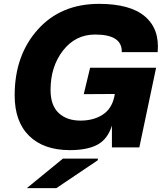

<svg xmlns="http://www.w3.org/2000/svg" viewBox="-20 -764 849 995"><path d="M242 -298Q242 -218 284 -178.5Q326 -139 397 -139Q464 -139 511 -169Q558 -199 572 -261L575 -277L414 -276L447 -413H789L702 0H560V-113Q538 -43 485.5 -14.5Q433 14 342 14Q207 14 131.5 -59.5Q56 -133 56 -270Q56 -477 175.5 -610.5Q295 -744 493 -744Q655 -744 731.5 -678.5Q808 -613 797 -494H611Q614 -585 473 -585Q371 -585 306.5 -502Q242 -419 242 -298ZM119 211 306 58H488L486 67L272 211Z"/></svg>

Font: Nacelle Heavy
Style: Italic
Weight: 800
Italic angle: -12°
Designer: Sora Sagano
Foundry: Sora Sagano
Version: Version 1.000;FEAKit 1.0